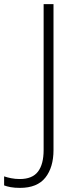

<svg xmlns="http://www.w3.org/2000/svg" viewBox="-111 -734 376 933"><path d="M-14 179Q-40 179 -59 175.5Q-78 172 -91 167V123Q-77 128 -57 132Q-37 136 -15 136Q46 136 73.5 100Q101 64 101 -5V-714H149V-5Q149 79 109.5 129Q70 179 -14 179Z"/></svg>

Font: Noto Sans Thaana ExtraLight
Style: Regular
Weight: 200
Designer: David Williams
Foundry: Google Inc.
Version: Version 3.001; ttfautohint (v1.8.4.7-5d5b)